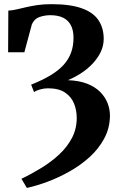

<svg xmlns="http://www.w3.org/2000/svg" viewBox="-20 -769 596 922"><path d="M109 133.5 83 89.5Q132 66 179.2 37Q226.5 8 264.8 -27.8Q303 -63.5 325.8 -107Q348.5 -150.5 348.5 -203Q348.5 -239 335.8 -271.2Q323 -303.5 292.8 -324.2Q262.5 -345 210.5 -345Q191 -345 172.2 -339.5Q153.5 -334 143.5 -327L129.5 -362.5Q183.5 -384 222.2 -407.2Q261 -430.5 285.2 -457.2Q309.5 -484 321.2 -516Q333 -548 333 -587.5Q333 -624 320.2 -648Q307.5 -672 283 -684Q258.5 -696 222 -696Q195 -696 170 -687.5Q145 -679 133 -652L97 -518H19L20 -718Q39 -719 60.5 -724Q82 -729 106.8 -734.8Q131.5 -740.5 161.2 -744.8Q191 -749 227 -749Q318 -749 373.2 -729Q428.5 -709 453.2 -671.5Q478 -634 478 -582.5Q478 -548.5 463 -518Q448 -487.5 423.2 -461.8Q398.5 -436 368 -416.5Q337.5 -397 306 -384Q360.5 -382 399 -366.8Q437.5 -351.5 461.5 -327Q485.5 -302.5 496.8 -273.2Q508 -244 508 -213.5Q507.5 -154.5 481 -104.8Q454.5 -55 410.8 -15.2Q367 24.5 314.2 54.2Q261.5 84 208 103.8Q154.5 123.5 109 133.5Z"/></svg>

Font: Merriweather 36pt
Style: Bold
Weight: 700
Designer: Eben Sorkin
Foundry: Eben Sorkin
Version: Version 2.100